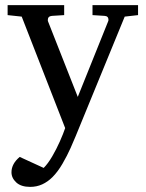

<svg xmlns="http://www.w3.org/2000/svg" viewBox="-20 -502 570 751"><path d="M520 -442.9 467.8 -437 275.9 30.8Q269.5 46.9 256.1 76.9Q242.7 106.9 224.4 138.4Q206.1 169.9 185.1 190.9Q167 209 145.3 219Q123.5 229 98.1 229Q62.5 229 43.7 211.7Q24.9 194.3 24.9 171.9Q24.9 138.7 57.1 111.8L150.9 154.8Q167.5 138.2 184.1 109.9Q200.7 81.5 214.1 51.3Q227.5 21 234.9 -1L64.9 -437L9.8 -442.9V-481.9H231V-442.9L183.1 -439.9Q167 -438.5 167 -423.8Q167 -419.9 168 -418L284.2 -123L402.8 -418Q404.3 -420.9 404.3 -424.3Q404.3 -439 389.2 -439.9L341.8 -442.9V-481.9H520Z"/></svg>

Font: Abyssinica SIL
Style: Regular
Weight: 400
Designer: Victor Gaultney and Lorna Evans
Foundry: SIL International
Version: Version 2.100